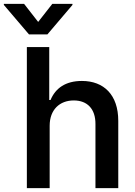

<svg xmlns="http://www.w3.org/2000/svg" viewBox="-70 -970 698 990"><path d="M186.1 -321.7C186.1 -404.5 237.9 -452.1 310.4 -452.1C380.7 -452.1 422.6 -407.7 422.2 -330.6V0H539.8V-346.9C539.8 -481.2 465.2 -552.6 352.3 -552.6C268.1 -552.6 215.9 -515.3 190.7 -454.5H183.9V-727.3H68.5V0H186.1ZM-50.1 -944.6 79.5 -792.6H174.4L303.6 -944.6V-949.9H199.6L126.8 -856.9L54.3 -949.9H-50.1Z"/></svg>

Font: Magic Ui Pro Semi Bold
Style: Regular
Weight: 600
Designer: Stefan Endress, Andreas Faust
Version: Version 1.000;FEAKit 1.0